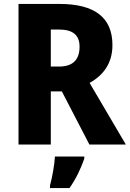

<svg xmlns="http://www.w3.org/2000/svg" viewBox="-20 -734 659 975"><path d="M282 -714H74V0H238V-270H294L434 0H619L435 -313C507 -353 551 -415 551 -505C551 -644 462 -714 282 -714ZM280 -584C352 -584 384 -554 384 -497C384 -426 345 -396 280 -396H238V-584ZM408 72V61H259C257 100 245 169 234 207V221H333C367 172 390 123 408 72Z"/></svg>

Font: Noto Sans Lao Looped SemiCondensed ExtraBold
Style: Regular
Weight: 800
Width: 4
Designer: Mark Frömberg, Ben Mitchell
Foundry: The Fontpad Ltd
Version: Version 1.002